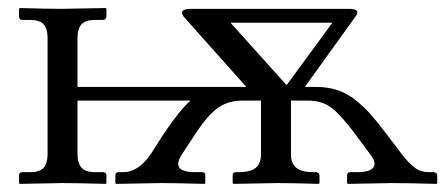

<svg xmlns="http://www.w3.org/2000/svg" viewBox="-20 -451 1101 473"><path d="M547.9 -395 686 -241.2 798.8 -395ZM623 -203.1H577.1Q542 -203.1 517.1 -185.5Q492.2 -168 461.9 -122.1L428.2 -70.8Q399.4 -26.9 460.9 -26.9H478Q485.8 -26.9 485.8 -19V0L483.9 2Q411.1 0 376 0L266.1 2L264.2 0V-19Q264.2 -26.9 272 -26.9H284.2Q320.3 -26.9 351.1 -70.8L383.8 -122.1Q424.3 -181.6 449.2 -203.1H170.9V-71.8Q170.9 -49.3 180.7 -38.1Q190.4 -26.9 213.9 -26.9H232.9Q242.2 -26.9 242.2 -19V0L240.2 2Q170.9 0 131.8 0L28.8 2L26.9 0V-19Q26.9 -26.9 35.2 -26.9H54.2Q78.1 -26.9 87.6 -37.8Q97.2 -48.8 97.2 -71.8V-357.9Q97.2 -379.9 87.6 -390.9Q78.1 -401.9 54.2 -401.9H35.2Q26.9 -401.9 26.9 -410.2V-429.2L28.8 -431.2Q96.7 -429.2 131.8 -429.2L240.2 -431.2L242.2 -429.2V-410.2Q242.2 -406.7 239.5 -404.3Q236.8 -401.9 232.9 -401.9H213.9Q190.4 -401.9 180.7 -390.9Q170.9 -379.9 170.9 -357.9V-236.8H586.9L433.1 -409.2Q425.3 -419.9 430.7 -424.6Q436 -429.2 450.2 -429.2H838.9Q871.1 -429.2 855 -409.2L731 -236.8H759.8Q788.6 -236.8 812.7 -228.5Q836.9 -220.2 858.2 -202.6Q879.4 -185.1 894.5 -167.7Q909.7 -150.4 931.2 -122.1L970.2 -70.8Q986.8 -49.3 1001.5 -38.1Q1016.1 -26.9 1037.1 -26.9H1048.8Q1051.8 -26.9 1054.4 -24.7Q1057.1 -22.5 1057.1 -19V0L1055.2 2Q983.9 0 944.8 0L836.9 2L835 0V-19Q835 -26.9 842.8 -26.9H859.9Q891.1 -26.9 899.7 -38.3Q908.2 -49.8 892.1 -70.8L854 -122.1Q818.8 -168.9 795.9 -186Q772.9 -203.1 738.8 -203.1H696.8V-70.8Q696.8 -48.3 710 -37.6Q723.1 -26.9 752 -26.9H758.8Q761.7 -26.9 764.4 -24.7Q767.1 -22.5 767.1 -19V0L765.1 2Q701.2 0 662.1 0L555.2 2L553.2 0V-19Q553.2 -26.9 561 -26.9H567.9Q597.7 -26.9 610.4 -37.8Q623 -48.8 623 -70.8Z"/></svg>

Font: Common Serif SemiBold
Style: Regular
Weight: 600
Designer: Philipp H. Poll, Khaled Hosny
Foundry: Stefan Peev, Context Ltd.
Version: Version 1.026